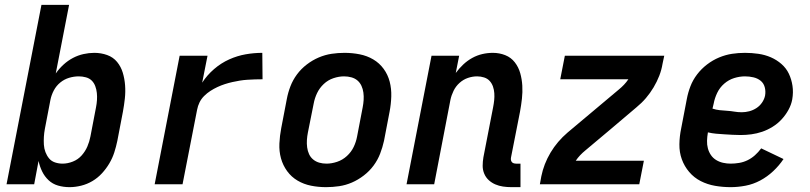

<svg xmlns="http://www.w3.org/2000/svg" viewBox="-20 -760 3340 792"><path d="M267 12Q242 12 219.5 5.5Q197 -1 180.5 -16.5Q164 -32 154 -52.5Q144 -73 139 -96L121 0H7L151 -740H265L210 -457Q224 -477 242 -493.5Q260 -510 281 -521Q302 -532 324.5 -537Q347 -542 369 -542Q397 -542 422 -533Q447 -524 463 -504.5Q479 -485 486.5 -460Q494 -435 496 -408Q498 -381 495 -353.5Q492 -326 487 -299L464 -179Q459 -155 451.5 -131.5Q444 -108 431 -86Q418 -64 400.5 -45Q383 -26 361 -13Q339 0 314.5 6Q290 12 267 12ZM238 -85Q259 -85 280.5 -93.5Q302 -102 317 -119Q332 -136 340.5 -156Q349 -176 353 -197L376 -317Q379 -332 380 -347Q381 -362 379.5 -376.5Q378 -391 373 -404.5Q368 -418 358.5 -427.5Q349 -437 334.5 -441Q320 -445 305 -445Q285 -445 265 -439Q245 -433 228.5 -419.5Q212 -406 202 -387Q192 -368 188 -348L165 -228Q162 -212 161 -195.5Q160 -179 161 -163Q162 -147 167.5 -132.5Q173 -118 182.5 -106.5Q192 -95 207 -90Q222 -85 238 -85Z M618 0 721 -530H836L814 -419Q834 -450 863 -475Q892 -500 925.5 -515Q959 -530 993.5 -536Q1028 -542 1062 -542L1063 -433Q1047 -433 1032 -432.5Q1017 -432 1001 -431Q985 -430 969.5 -427.5Q954 -425 938.5 -421.5Q923 -418 907.5 -413Q892 -408 877 -401Q862 -394 848 -385Q834 -376 822 -364Q810 -352 803 -337.5Q796 -323 793 -307L733 0Z M1325 12Q1293 12 1263 6Q1233 0 1207.5 -15Q1182 -30 1164.5 -54Q1147 -78 1139 -107Q1131 -136 1132.5 -168Q1134 -200 1140 -231L1163 -351Q1168 -378 1178 -404Q1188 -430 1205 -453Q1222 -476 1245.5 -494Q1269 -512 1295 -523Q1321 -534 1347.5 -538Q1374 -542 1401 -542Q1433 -542 1463.5 -536Q1494 -530 1519.5 -515Q1545 -500 1562.5 -476Q1580 -452 1587.5 -423Q1595 -394 1594 -362Q1593 -330 1587 -299L1564 -179Q1558 -152 1548 -126Q1538 -100 1521 -77Q1504 -54 1480.5 -36Q1457 -18 1431.5 -7Q1406 4 1379 8Q1352 12 1325 12ZM1327 -85Q1348 -85 1370.5 -92.5Q1393 -100 1411 -116.5Q1429 -133 1439 -154Q1449 -175 1453 -197L1476 -317Q1479 -332 1480 -347.5Q1481 -363 1479 -378Q1477 -393 1471 -406Q1465 -419 1454.5 -428Q1444 -437 1429.5 -441Q1415 -445 1399 -445Q1378 -445 1355.5 -437.5Q1333 -430 1315.5 -413.5Q1298 -397 1288 -376Q1278 -355 1274 -333L1250 -213Q1247 -198 1246 -182.5Q1245 -167 1247 -152Q1249 -137 1255 -124Q1261 -111 1272 -102Q1283 -93 1297 -89Q1311 -85 1327 -85Z M2090 12Q2072 12 2055 9.5Q2038 7 2023 0.5Q2008 -6 1996 -17Q1984 -28 1977.5 -43.5Q1971 -59 1971 -76Q1971 -93 1974 -111L2014 -317Q2017 -332 2018.5 -346.5Q2020 -361 2019 -375.5Q2018 -390 2013.5 -403Q2009 -416 2000 -426Q1991 -436 1977 -440.5Q1963 -445 1948 -445Q1929 -445 1910 -438.5Q1891 -432 1875.5 -418Q1860 -404 1851 -385.5Q1842 -367 1838 -348L1771 0H1657L1760 -530H1874L1860 -459Q1874 -478 1891 -494Q1908 -510 1928 -521Q1948 -532 1969.5 -537Q1991 -542 2013 -542Q2040 -542 2064 -532.5Q2088 -523 2103.5 -503Q2119 -483 2126 -458Q2133 -433 2134.5 -406.5Q2136 -380 2133 -353Q2130 -326 2125 -299L2088 -111Q2087 -106 2087.5 -101Q2088 -96 2091 -92Q2094 -88 2099 -86.5Q2104 -85 2109 -85H2127V12Z M2207 0 2213 -33Q2218 -58 2227.5 -82.5Q2237 -107 2251 -130.5Q2265 -154 2282.5 -174.5Q2300 -195 2321 -213L2533 -391Q2544 -400 2554 -410.5Q2564 -421 2572 -433H2291L2310 -530H2720L2713 -497Q2709 -472 2699.5 -447.5Q2690 -423 2676 -399.5Q2662 -376 2644.5 -355.5Q2627 -335 2605 -317L2500 -228L2394 -139Q2383 -130 2373 -119.5Q2363 -109 2355 -97H2636L2617 0Z M2994 12Q2961 12 2929.5 6.5Q2898 1 2870.5 -13Q2843 -27 2823 -50.5Q2803 -74 2792.5 -103Q2782 -132 2782.5 -165Q2783 -198 2790 -231L2813 -351Q2818 -378 2828 -404Q2838 -430 2855.5 -453Q2873 -476 2896.5 -494Q2920 -512 2946.5 -523Q2973 -534 2999.5 -538Q3026 -542 3053 -542Q3081 -542 3108.5 -538Q3136 -534 3160 -523.5Q3184 -513 3203.5 -496Q3223 -479 3234 -456Q3245 -433 3249 -406Q3253 -379 3248 -350Q3244 -328 3232.5 -307Q3221 -286 3204.5 -268Q3188 -250 3167 -237Q3146 -224 3124 -216.5Q3102 -209 3079.5 -206Q3057 -203 3035 -203Q3018 -203 3001.5 -204Q2985 -205 2967.5 -206Q2950 -207 2933.5 -208.5Q2917 -210 2900 -214V-213Q2897 -196 2896.5 -179.5Q2896 -163 2900 -148Q2904 -133 2912.5 -120.5Q2921 -108 2934 -100Q2947 -92 2962.5 -88.5Q2978 -85 2994 -85Q3011 -85 3029 -88Q3047 -91 3063.5 -99Q3080 -107 3094 -119.5Q3108 -132 3120 -148L3212 -104Q3194 -77 3169.5 -54Q3145 -31 3116 -15.5Q3087 0 3055.5 6Q3024 12 2994 12ZM3040 -297Q3055 -297 3070.5 -301Q3086 -305 3100 -314Q3114 -323 3123.5 -337Q3133 -351 3136 -366Q3139 -384 3134.5 -400.5Q3130 -417 3117.5 -427Q3105 -437 3088 -441Q3071 -445 3053 -445Q3031 -445 3008.5 -438Q2986 -431 2967.5 -415Q2949 -399 2938.5 -377Q2928 -355 2924 -333L2919 -312Q2934 -307 2949 -305.5Q2964 -304 2979.5 -303Q2995 -302 3009.5 -299.5Q3024 -297 3040 -297Z"/></svg>

Font: Lode
Style: Bold Italic
Weight: 700
Italic angle: -11°
Monospace: yes
Designer: Belleve Invis
Foundry: Belleve Invis
Version: Version 29.2.0; ttfautohint (v1.8.3)